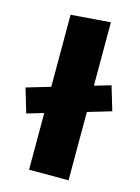

<svg xmlns="http://www.w3.org/2000/svg" viewBox="-128 -813 641 878"><g transform="rotate(15 192.0 -374.0)"><path d="M19.5 -245 -14.5 -359Q30.5 -372.5 71.5 -384.5Q112.5 -396.5 151 -408L196 -421.5Q233.5 -432.5 275.5 -445Q317.5 -457.5 363 -470.5L397 -356.5Q351.5 -343 309.2 -330.5Q267 -318 229 -306.5L184.5 -293.5Q146.5 -282.5 105.8 -270.5Q65 -258.5 19.5 -245ZM98.5 0Q98.5 -53 98.5 -102.5Q98.5 -152 98.5 -214.5V-493Q98.5 -553.5 98.5 -613.2Q98.5 -673 98.5 -733.5L285.5 -748Q285.5 -689.5 285.5 -626.5Q285.5 -563.5 285.5 -493V-214.5Q285.5 -152 285.5 -102.5Q285.5 -53 285.5 0Z"/></g></svg>

Font: Commissioner Thin ExtraBold
Style: Regular
Weight: 800
Version: Version 1.000